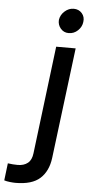

<svg xmlns="http://www.w3.org/2000/svg" viewBox="-132 -745 481 1011"><g transform="rotate(5 108.5 -240.0)"><path d="M-10 230Q-22 230 -40 228Q-58 226 -70 222L-59 131Q-47 133 -32 134Q-17 135 -7 135Q26 135 46.5 118.5Q67 102 71 66L141 -503H244L171 83Q162 153 119.5 191.5Q77 230 -10 230ZM200 -580Q174 -580 157.5 -599.5Q141 -619 143 -645Q147 -672 168.5 -691Q190 -710 216 -710Q243 -710 259.5 -691Q276 -672 272 -645Q269 -619 248.5 -599.5Q228 -580 200 -580Z"/></g></svg>

Font: Inclusive Sans Medium
Style: Italic
Weight: 500
Italic angle: -7°
Designer: Olivia King
Foundry: Olivia King
Version: Version 2.004